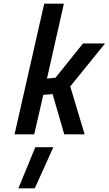

<svg xmlns="http://www.w3.org/2000/svg" viewBox="-20 -738 597 1055"><path d="M218 -217 269 -221 333 0H445L366 -263L557 -499H436L285 -311L238 -306L331 -718H223L60 0H168ZM171 297 273 71H174L81 297Z"/></svg>

Font: RazerF5 SemiBold
Style: Italic
Weight: 600
Foundry: Razer Inc.
Version: Version 2